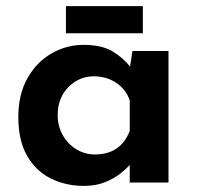

<svg xmlns="http://www.w3.org/2000/svg" viewBox="-20 -598 646 629"><path d="M255 11Q195 11 146 -13.5Q97 -38 68.5 -88Q40 -138 40 -215Q40 -288 69.5 -341Q99 -394 148 -422.5Q197 -451 253 -451Q314 -451 349 -429.5Q384 -408 406 -380L414 -431H532V0H405V-58Q395 -46 375 -30Q355 -14 325 -1.5Q295 11 255 11ZM291 -92Q375 -92 405 -169V-269Q393 -305 361 -326.5Q329 -348 287 -348Q239 -348 204 -312.5Q169 -277 169 -221Q169 -185 185.5 -155.5Q202 -126 230 -109Q258 -92 291 -92ZM196 -578H448V-489H196Z"/></svg>

Font: Reem Kufi SemiBold
Style: Regular
Weight: 600
Designer: Khaled Hosny
Version: Version 1.001